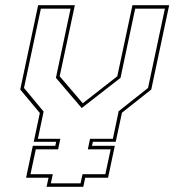

<svg xmlns="http://www.w3.org/2000/svg" viewBox="-20 -720 672 740"><path d="M159.5 0 167 -35H80.5L106.5 -158H193L196.5 -173.5H110L133.5 -284.5L58 -375L127 -700H268.5L210 -426L299 -322L432 -426L490.5 -700H632L563 -375L450 -285.5L426 -173.5H338L334.5 -158H422.5L396.5 -35H308.5L301 0ZM176 -13.5H290.5L298 -48.5H386L406.5 -144.5H318.5L327 -185H415L437 -289.5H435L550.5 -381L615.5 -686.5H501L444.5 -420L295.5 -304H294.5L195.5 -420L252 -686.5H137.5L72.5 -381L148.5 -289.5H148L126 -185H212.5L204 -144.5H118L97.5 -48.5H183.5Z"/></svg>

Font: Tourney Thin Thin
Style: Italic
Weight: 250
Italic angle: -12°
Version: Version 1.015